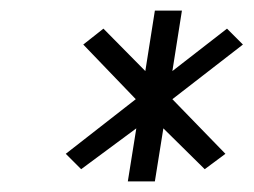

<svg xmlns="http://www.w3.org/2000/svg" viewBox="-20 -694 478 362"><path d="M133 -375 237 -452 221 -352H272L288 -452L366 -375L405 -404L305 -507L438 -610L408 -640L305 -560L323 -674H272L254 -560L175 -640L137 -610L236 -507L104 -404Z"/></svg>

Font: Charger Pro
Style: LitObl
Weight: 300
Designer: Jasper
Foundry: Cannot Into Space Fonts
Version: Version 1.09